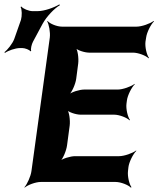

<svg xmlns="http://www.w3.org/2000/svg" viewBox="-24 -833 725 879"><path d="M555 -358 557 -373C560 -397 579 -434 593 -447L592 -449C577 -437 538 -423 515 -423H361C341 -423 303 -412 289 -399L290 -397C305 -409 322 -449 325 -473L334 -542C337 -566 332 -606 321 -618L318 -616C328 -603 364 -592 384 -592H585C609 -592 645 -578 656 -566L658 -568C648 -581 639 -618 642 -642L645 -661C648 -685 667 -722 681 -735L679 -737C664 -725 625 -711 601 -711H260C236 -711 203 -725 194 -737L192 -735C200 -722 207 -685 204 -661L120 -50C117 -26 100 11 88 24L89 26C102 14 139 0 163 0H505C529 0 564 14 575 26L578 24C568 11 559 -26 562 -50L564 -68C567 -92 586 -129 600 -142L599 -144C584 -132 545 -118 521 -118H319C299 -118 261 -107 247 -94L249 -92C264 -104 280 -144 283 -168L295 -258C298 -282 293 -322 282 -334L279 -332C289 -319 325 -308 345 -308H499C522 -308 558 -294 569 -282L571 -284C561 -297 552 -334 555 -358ZM72 -742 41 -654C33 -633 10 -604 -4 -594L-1 -591C13 -601 46 -613 68 -613H78C90 -613 112 -605 115 -598L119 -600C115 -607 121 -631 127 -642L171 -724C189 -757 225 -795 250 -809L248 -813C223 -798 179 -782 148 -782H125C108 -782 81 -793 74 -803L70 -801C77 -791 77 -759 72 -742Z"/></svg>

Font: Asimov
Style: EdgeNarIt
Weight: 500
Designer: Google
Version: Version 2.000980: 2014